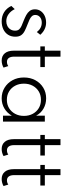

<svg xmlns="http://www.w3.org/2000/svg" viewBox="774 -1518 760 2349"><g transform="rotate(90 1154.5 -344.0)"><path d="M240.5 16Q177 16 128.5 -14.8Q80 -45.5 53 -102L92 -144Q116 -95 154.5 -67.8Q193 -40.5 240 -40.5Q271.5 -40.5 297.8 -53.5Q324 -66.5 339.8 -90.8Q355.5 -115 355.5 -148.5Q355.5 -179 340.8 -196.5Q326 -214 297.8 -226.8Q269.5 -239.5 227.5 -255.5Q195 -268.5 164.5 -285Q134 -301.5 114.2 -326.8Q94.5 -352 94.5 -391Q94.5 -430.5 115.5 -461.2Q136.5 -492 173.5 -509.8Q210.5 -527.5 257.5 -527.5Q300.5 -527.5 338.2 -509Q376 -490.5 406 -456.5L372.5 -414Q326.5 -474.5 258 -474.5Q216 -474.5 189.8 -452.5Q163.5 -430.5 163.5 -395Q163.5 -369.5 180 -352.5Q196.5 -335.5 223.2 -323.5Q250 -311.5 281 -299.5Q326 -282.5 359.2 -265.5Q392.5 -248.5 411 -222.2Q429.5 -196 429.5 -151Q429.5 -99.5 405.5 -62Q381.5 -24.5 338.8 -4.2Q296 16 240.5 16Z M721.5 16Q664 16 632.2 -22.8Q600.5 -61.5 600.5 -132V-457H548.5V-512H600.5V-703.5H673.5V-512H801V-457H673.5V-136Q673.5 -93.5 690 -71Q706.5 -48.5 737 -48.5Q766.5 -48.5 789 -65L807.5 -7Q790.5 3.5 767.5 9.8Q744.5 16 721.5 16Z M1183.5 16Q1111.5 16 1053.8 -19.2Q996 -54.5 962.2 -116Q928.5 -177.5 928.5 -256.5Q928.5 -334.5 961.8 -395.8Q995 -457 1052.8 -492.5Q1110.5 -528 1183.5 -528Q1253 -528 1309.5 -495.5Q1366 -463 1395.5 -405.5V-512H1468.5V0H1395.5V-108Q1362.5 -50 1307 -17Q1251.5 16 1183.5 16ZM1201.5 -47.5Q1259 -47.5 1303.2 -74.2Q1347.5 -101 1373 -148.2Q1398.5 -195.5 1398.5 -256Q1398.5 -317 1373.2 -364Q1348 -411 1303.5 -437.8Q1259 -464.5 1201.5 -464.5Q1144 -464.5 1099.5 -437.8Q1055 -411 1029.5 -364Q1004 -317 1004 -256Q1004 -195.5 1029.5 -148.2Q1055 -101 1099.5 -74.2Q1144 -47.5 1201.5 -47.5Z M1804 16Q1746.5 16 1714.8 -22.8Q1683 -61.5 1683 -132V-457H1631V-512H1683V-703.5H1756V-512H1883.5V-457H1756V-136Q1756 -93.5 1772.5 -71Q1789 -48.5 1819.5 -48.5Q1849 -48.5 1871.5 -65L1890 -7Q1873 3.5 1850 9.8Q1827 16 1804 16Z M2171 16Q2113.5 16 2081.8 -22.8Q2050 -61.5 2050 -132V-457H1998V-512H2050V-703.5H2123V-512H2250.5V-457H2123V-136Q2123 -93.5 2139.5 -71Q2156 -48.5 2186.5 -48.5Q2216 -48.5 2238.5 -65L2257 -7Q2240 3.5 2217 9.8Q2194 16 2171 16Z"/></g></svg>

Font: Spartan Thin
Style: Regular
Weight: 400
Version: Version 1.004